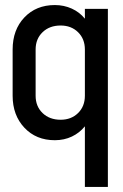

<svg xmlns="http://www.w3.org/2000/svg" viewBox="-20 -540 488 760"><path d="M316 -505H407V200H316V-40Q295 -14 264.5 0.5Q234 15 197 15Q123 15 76.5 -34.5Q30 -84 30 -161V-344Q30 -422 76.5 -471Q123 -520 197 -520Q233 -520 264 -506Q295 -492 316 -466ZM316 -161V-344Q316 -386 289 -412.5Q262 -439 220 -439Q176 -439 148.5 -412.5Q121 -386 121 -344V-161Q121 -119 148.5 -92.5Q176 -66 220 -66Q262 -66 289 -92.5Q316 -119 316 -161Z"/></svg>

Font: Akshar
Style: Regular
Weight: 400
Designer: Tall Chai
Foundry: Tall Chai
Version: Version 1.000